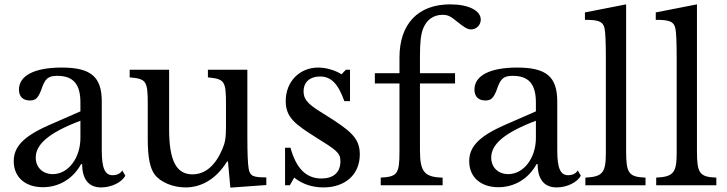

<svg xmlns="http://www.w3.org/2000/svg" viewBox="-20 -850 3334 881"><path d="M349 -296V-217C349 -126 294 -51 222 -51C176 -51 144 -82 144 -127C144 -184 196 -238 349 -296ZM205 -276C82 -222 43 -173 43 -110C43 -38 95 9 177 9C252 9 316 -31 352 -97H357C357 -29 386 10 444 10C491 10 539 -13 555 -44L541 -68C531 -50 510 -46 497 -46C462 -46 447 -77 447 -160V-384C447 -498 397 -540 263 -540C138 -540 67 -503 67 -439C67 -407 85 -389 117 -389C143 -389 154 -399 169 -437C186 -489 200 -502 243 -502C316 -502 349 -464 349 -380V-339Z M1017 -370V-272C1017 -215 1013 -196 1000 -165C967 -88 920 -50 863 -50C789 -50 756 -113 756 -257V-530H575V-495C652 -488 658 -479 658 -370V-211C658 -129 668 -78 690 -49C717 -13 775 10 831 10C903 10 971 -27 1022 -109H1026L1037 11L1202 -1V-36C1141 -36 1127 -42 1121 -76C1117 -100 1115 -147 1115 -223V-530H934V-495C1011 -487 1017 -479 1017 -370Z M1330 -35C1366 -6 1412 10 1464 10C1563 10 1631 -48 1631 -142C1631 -218 1586 -252 1471 -324C1403 -366 1373 -387 1373 -431C1373 -474 1403 -499 1448 -499C1499 -499 1531 -467 1560 -386H1586V-530H1567L1547 -509C1518 -528 1476 -540 1440 -540C1356 -540 1291 -477 1291 -386C1291 -311 1336 -279 1426 -222C1524 -161 1542 -149 1542 -110C1542 -57 1508 -31 1455 -31C1385 -31 1339 -77 1313 -172H1288V0H1310Z M1727 -35V0H2011V-35C1927 -37 1907 -62 1907 -161V-467H2068V-514H1907V-592C1907 -656 1911 -693 1922 -720C1939 -762 1972 -782 2011 -782C2040 -782 2052 -771 2081 -748C2110 -725 2124 -715 2142 -715C2167 -715 2186 -736 2186 -760C2186 -802 2129 -830 2046 -830C1897 -830 1813 -739 1813 -586V-514H1700V-467H1813V-153C1813 -52 1803 -39 1727 -35Z M2439 -296V-217C2439 -126 2384 -51 2312 -51C2266 -51 2234 -82 2234 -127C2234 -184 2286 -238 2439 -296ZM2295 -276C2172 -222 2133 -173 2133 -110C2133 -38 2185 9 2267 9C2342 9 2406 -31 2442 -97H2447C2447 -29 2476 10 2534 10C2581 10 2629 -13 2645 -44L2631 -68C2621 -50 2600 -46 2587 -46C2552 -46 2537 -77 2537 -160V-384C2537 -498 2487 -540 2353 -540C2228 -540 2157 -503 2157 -439C2157 -407 2175 -389 2207 -389C2233 -389 2244 -399 2259 -437C2276 -489 2290 -502 2333 -502C2406 -502 2439 -464 2439 -380V-339Z M2853 -156V-830L2664 -793V-759C2728 -759 2747 -751 2754 -720C2758 -703 2760 -652 2760 -580V-149C2760 -57 2745 -39 2666 -35V0H2942V-35C2865 -38 2853 -55 2853 -156Z M3178 -156V-830L2989 -793V-759C3053 -759 3072 -751 3079 -720C3083 -703 3085 -652 3085 -580V-149C3085 -57 3070 -39 2991 -35V0H3267V-35C3190 -38 3178 -55 3178 -156Z"/></svg>

Font: Libre Baskerville
Style: Regular
Weight: 400
Designer: Pablo Impallari, Rodrigo Fuenzalida
Foundry: Pablo Impallari, Rodrigo Fuenzalida
Version: Version 1.051;Glyphs 3.2.3 (3260)